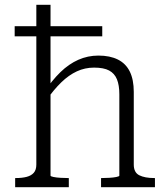

<svg xmlns="http://www.w3.org/2000/svg" viewBox="-20 -778 695 798"><path d="M624 0H400V-38H404Q418 -38 435 -39Q452 -40 464 -42.5Q476 -45 476 -48V-386Q476 -424 466 -448.5Q456 -473 433.5 -485Q411 -497 371 -497Q333 -497 299.5 -481.5Q266 -466 235 -436Q204 -406 173 -362L162 -393Q196 -444 231 -478Q266 -512 305.5 -529.5Q345 -547 389 -547Q437 -547 470 -530.5Q503 -514 519.5 -480.5Q536 -447 536 -396V-94Q536 -61 559 -49.5Q582 -38 621 -38H624ZM131 -758H190V-48Q190 -45 202 -42.5Q214 -40 231 -39Q248 -38 262 -38H266V0H43V-38H46Q72 -38 91 -43Q110 -48 120.5 -60Q131 -72 131 -94ZM405 -669V-627H41V-669Z"/></svg>

Font: Roboto Serif ExtraLight
Style: Regular
Weight: 250
Version: Version 1.007